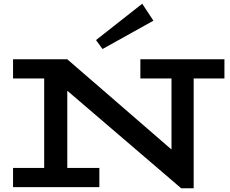

<svg xmlns="http://www.w3.org/2000/svg" viewBox="-20 -1004 1236 1030"><path d="M952 6 144 -686H341L900 -202V-669H1019V6ZM50 0V-103H513V0ZM217 -15V-686H341V-15ZM50 -583V-686H341L340 -583ZM733 -583V-686H1184V-583ZM530 -741 495 -789 743 -984 803 -893Z"/></svg>

Font: BioRhyme SemiExpanded SemiBold
Style: Regular
Weight: 600
Width: 6
Designer: Aoife Mooney
Foundry: Aoife Mooney Type
Version: Version 1.600;gftools[0.9.33]